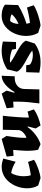

<svg xmlns="http://www.w3.org/2000/svg" viewBox="878 -1370 506 2302"><g transform="rotate(-90 1131.0 -219.0)"><path d="M181.2 -103Q194.3 -104.5 214.8 -107.7Q235.4 -110.8 257.8 -115.2Q280.3 -119.6 302.2 -125Q324.2 -130.4 340.8 -136.2L366.2 -64.9Q347.2 -50.8 318.1 -37.4Q289.1 -23.9 257.8 -12.9Q226.6 -2 196.8 5.4Q167 12.7 146 14.2L58.1 -14.2Q41 -43.5 32.7 -77.1Q24.4 -110.8 24.4 -147.5Q24.4 -183.6 32.5 -220.2Q40.5 -256.8 55.9 -290.8Q71.3 -324.7 93.5 -354.2Q115.7 -383.8 144.3 -405.5Q172.9 -427.2 207.5 -439.7Q242.2 -452.1 282.2 -452.1Q307.6 -452.1 331.5 -446.8Q355.5 -441.4 380.9 -433.1L342.8 -284.2Q328.1 -293.9 310.3 -303Q292.5 -312 274.4 -319.3Q256.3 -326.7 238.8 -331.5Q221.2 -336.4 207 -337.9Q188.5 -308.6 178.7 -268.3Q168.9 -228 168.9 -186.5Q168.9 -163.6 171.9 -142.3Q174.8 -121.1 181.2 -103Z M651.9 -394Q647.5 -365.7 643.6 -337.9Q639.6 -310.1 636.5 -284.2Q633.3 -258.3 631.6 -235.4Q629.9 -212.4 629.9 -194.8Q629.9 -181.2 629.9 -172.9Q629.9 -164.6 630.9 -153.8Q641.1 -157.2 656.5 -166Q671.9 -174.8 686.3 -187.5Q700.7 -200.2 711.2 -216.1Q721.7 -231.9 722.2 -249L726.1 -438H894Q889.6 -398.4 885.5 -354.5Q881.3 -310.5 878.4 -268.6Q875.5 -226.6 873.8 -189.5Q872.1 -152.3 872.1 -126Q877.9 -127 886.7 -128.4Q895.5 -129.9 905.5 -131.8Q915.5 -133.8 925.5 -136.5Q935.5 -139.2 943.8 -142.1L970.7 -64.9Q949.7 -50.3 925.3 -37.6Q900.9 -24.9 875.2 -14.9Q849.6 -4.9 824.7 2.4Q799.8 9.8 777.8 14.2L741.7 -43.9L766.1 -138.2L758.8 -141.1Q743.2 -119.1 722.7 -96.9Q702.1 -74.7 676.8 -54.2Q651.4 -33.7 620.8 -15.9Q590.3 2 553.7 14.2L486.8 -15.1Q478.5 -51.3 476.3 -82.5Q474.1 -113.8 474.1 -141.1Q474.1 -154.8 475.1 -175.8Q476.1 -196.8 477.5 -220.5Q479 -244.1 481 -268.6Q482.9 -293 484.9 -314Q474.6 -313 463.6 -312.5Q452.6 -312 442.9 -311.3Q433.1 -310.5 425.3 -310.3Q417.5 -310.1 413.1 -310.1L404.8 -392.1L615.7 -452.1Z M1367.2 -294.9Q1362.8 -295.4 1358.2 -295.7Q1353.5 -295.9 1349.1 -295.9Q1315.4 -295.9 1290.5 -285.9Q1265.6 -275.9 1249 -260.3Q1232.4 -244.6 1224.1 -224.6Q1215.8 -204.6 1215.3 -185.1L1210 0H1042Q1052.7 -79.6 1057.9 -141.1Q1063 -202.6 1063 -254.9V-314Q1052.7 -313 1042.2 -312.5Q1031.7 -312 1022.2 -311.3Q1012.7 -310.5 1004.9 -310.3Q997.1 -310.1 993.2 -310.1L984.4 -392.1L1159.2 -452.1L1195.3 -394L1169.9 -300.8L1178.2 -296.9Q1197.8 -330.6 1220.2 -358.9Q1242.7 -387.2 1267.3 -407.7Q1292 -428.2 1318.8 -439.9Q1345.7 -451.7 1374 -452.1Z M1675.3 -85Q1660.6 -99.1 1637.7 -113Q1614.7 -127 1588.6 -141.4Q1562.5 -155.8 1535.6 -170.9Q1508.8 -186 1485.6 -201.9Q1462.4 -217.8 1445.3 -234.9Q1428.2 -252 1422.4 -271L1451.2 -386.2Q1555.2 -452.1 1673.3 -452.1Q1700.7 -452.1 1728 -448.5Q1755.4 -444.8 1784.2 -438L1778.3 -279.8H1696.3L1686.5 -327.1Q1660.2 -338.4 1627.9 -345.7Q1595.7 -353 1563.5 -353Q1555.2 -353 1546.9 -352.8Q1538.6 -352.5 1530.3 -351.1Q1544.9 -336.9 1567.9 -322.8Q1590.8 -308.6 1617.4 -293.9Q1644 -279.3 1672.1 -263.9Q1700.2 -248.5 1724.6 -231.9Q1749 -215.3 1767.6 -197.8Q1786.1 -180.2 1794.4 -161.1L1760.3 -55.2Q1708.5 -18.1 1652.6 -2Q1596.7 14.2 1536.1 14.2Q1505.9 14.2 1475.1 10.5Q1444.3 6.8 1411.1 0L1416.5 -158.2H1498.5L1508.3 -110.8Q1532.7 -94.2 1561.5 -86.2Q1590.3 -78.1 1622.1 -78.1Q1635.7 -78.1 1649.2 -79.6Q1662.6 -81.1 1675.3 -85Z M2221.2 -254.9Q2192.9 -236.8 2158.2 -219.2Q2128.4 -204.1 2087.6 -186.8Q2046.9 -169.4 1998 -154.8Q1998.5 -150.9 1999.5 -145Q2000.5 -139.2 2002 -133.3Q2003.4 -127.4 2004.9 -121.8Q2006.3 -116.2 2007.3 -112.8Q2025.4 -114.3 2049.3 -118.2Q2073.2 -122.1 2098.4 -127Q2123.5 -131.8 2147.9 -137.5Q2172.4 -143.1 2191.4 -148.9L2219.2 -67.9Q2206.5 -58.6 2187.5 -49.3Q2168.5 -40 2146 -31.2Q2123.5 -22.5 2099.4 -14.6Q2075.2 -6.8 2052.5 -0.7Q2029.8 5.4 2010 9.3Q1990.2 13.2 1976.1 14.2L1888.2 -14.2Q1869.1 -46.4 1860.1 -83.3Q1851.1 -120.1 1851.1 -158.2Q1851.1 -194.3 1858.6 -230.2Q1866.2 -266.1 1880.9 -298.8Q1895.5 -331.5 1916.5 -359.4Q1937.5 -387.2 1963.9 -408Q1990.2 -428.7 2022.2 -440.4Q2054.2 -452.1 2090.3 -452.1Q2100.1 -452.1 2116.2 -451.2Q2132.3 -450.2 2151.1 -446.3Q2169.9 -442.4 2189.5 -434.3Q2209 -426.3 2226.1 -412.1ZM2111.3 -332Q2105.5 -335.4 2097.2 -338.9Q2088.9 -342.3 2079.1 -344.7Q2069.3 -347.2 2059.6 -348.6Q2049.8 -350.1 2041 -350.1Q2038.1 -350.1 2035.2 -350.1Q2032.2 -350.1 2029.3 -349.1Q2014.2 -335 2005.4 -308.3Q1996.6 -281.7 1995.1 -250Q2024.9 -262.7 2046.9 -276.6Q2068.8 -290.5 2083 -303.2Q2099.6 -317.4 2111.3 -332Z"/></g></svg>

Font: Simonetta
Style: Black Italic
Weight: 900
Italic angle: -2°
Designer: Gayaneh Bagdasaryan
Foundry: Brownfox
Version: Version 1.002